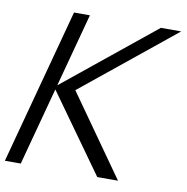

<svg xmlns="http://www.w3.org/2000/svg" viewBox="-106 -798 850 875"><g transform="rotate(10 318.5 -360.0)"><path d="M-26.5 0H47L143.5 -360L401 0H497L233.8 -372.5L662.5 -720H568.5L148.9 -380L240 -720H166.5Z"/></g></svg>

Font: Manrope
Style: RegularItalic
Weight: 400
Italic angle: -15°
Designer: Mikhail Sharanda
Foundry: Mikhail Sharanda
Version: Version 4.502;hotconv 1.0.109;makeotfexe 2.5.65596